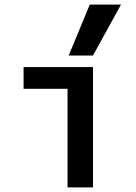

<svg xmlns="http://www.w3.org/2000/svg" viewBox="-20 -810 590 830"><path d="M272 0V-426H82V-520H382V0ZM382 -570H277L368 -790H503Z"/></svg>

Font: M PLUS Code Latin SemiExpanded Medium
Style: Regular
Weight: 500
Width: 6
Designer: Coji Morishita
Foundry: UNDERFOREST DESIGN
Version: Version 1.002; ttfautohint (v1.8.3)